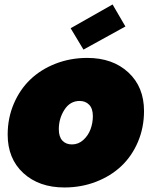

<svg xmlns="http://www.w3.org/2000/svg" viewBox="-20 -829 676 856"><path d="M622.1 -334Q622.1 -260.3 595 -196.5Q567.9 -132.8 520.8 -88.4Q473.6 -43.9 408 -18.6Q342.3 6.8 267.1 6.8Q153.8 6.8 84 -57.4Q14.2 -121.6 14.2 -229Q14.2 -302.2 41.3 -366Q68.4 -429.7 115.2 -474.6Q162.1 -519.5 228 -545.2Q293.9 -570.8 369.1 -570.8Q482.4 -570.8 552.2 -506.1Q622.1 -441.4 622.1 -334ZM242.2 -252.9Q242.2 -219.2 258.1 -202.1Q273.9 -185.1 300.8 -185.1Q329.6 -185.1 351.6 -205.1Q373.5 -225.1 383.8 -253.2Q394 -281.2 394 -311Q394 -344.7 377.7 -361.8Q361.3 -378.9 335 -378.9Q292.5 -378.9 267.3 -339.8Q242.2 -300.8 242.2 -252.9ZM481.9 -809.1 539.1 -710.9 352.1 -607.9 294.9 -703.1Z"/></svg>

Font: SVN-Poppins Black
Style: Italic
Weight: 900
Italic angle: -10°
Designer: Ninad Kale (Devanagari), Jonny Pinhorn (Latin)
Foundry: Indian Type Foundry
Version: Version 3.002 2017